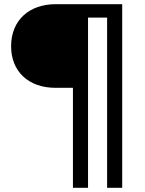

<svg xmlns="http://www.w3.org/2000/svg" viewBox="-20 -728 693 916"><path d="M563 -708H245C122 -708 33 -634 33 -507C33 -389 114 -309 245 -309H328V168H400V-644H491V168H563Z"/></svg>

Font: UULA Sans
Style: Regular
Weight: 400
Designer: Mohamed Gaber, Laura Garcia Mut
Foundry: Kief Type Foundry
Version: Version 3.006;hotconv 1.0.109;makeotfexe 2.5.65596